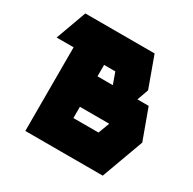

<svg xmlns="http://www.w3.org/2000/svg" viewBox="-154 -860 1026 1020"><g transform="rotate(30 359.0 -350.0)"><path d="M20 -513 88 -700H513L581 -513L556 -443H625L693 -257L599 0H124V-513ZM311 -256V-187H465L491 -256ZM311 -443H405L380 -513H311Z"/></g></svg>

Font: Clickuper
Style: Bold
Weight: 700
Designer: Denis Ignatov
Foundry: Denis Ignatov
Version: Version 1.10 April 16, 2021